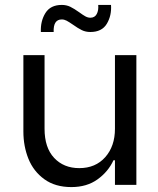

<svg xmlns="http://www.w3.org/2000/svg" viewBox="-20 -751 642 780"><path d="M534 0H447V-100H441Q420 -54 376.5 -22.5Q333 9 270 9Q204 9 160 -23Q116 -55 95.5 -106Q75 -157 75 -217V-527H161V-228Q161 -151 200 -109.5Q239 -68 302 -68Q368 -68 407.5 -112.5Q447 -157 447 -228V-527H534ZM231 -731Q250 -731 265.5 -723.5Q281 -716 302 -701Q317 -690 327 -684.5Q337 -679 347 -679Q365 -679 373 -694Q381 -709 379 -731H431Q434 -688 414 -654.5Q394 -621 347 -621Q328 -621 312.5 -628.5Q297 -636 276 -651Q260 -662 250.5 -667Q241 -672 231 -672Q196 -672 198 -621H146Q144 -665 164.5 -698Q185 -731 231 -731Z"/></svg>

Font: Be Vietnam
Style: Regular
Weight: 400
Designer: Gabriel Lam
Foundry: TypeRant
Version: Version 4.000